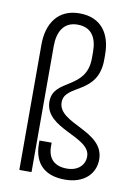

<svg xmlns="http://www.w3.org/2000/svg" viewBox="-82 -760 594 822"><g transform="rotate(10 215.5 -349.0)"><path d="M59 -545V0H112V-548C112 -610 137 -656 197 -656C257 -656 282 -615 282 -553V-525C282 -386 135 -412 135 -311C135 -192 335 -194 335 -107C335 -70 307 -41 258 -41C207 -41 175 -67 175 -123V-139H122V-126C122 -35 174 7 258 7C342 7 388 -42 388 -103C388 -229 187 -223 187 -317C187 -397 335 -374 335 -528V-550C335 -641 291 -705 197 -705C103 -705 59 -636 59 -545Z"/></g></svg>

Font: Modon Arabic
Style: Regular
Weight: 400
Designer: Ahmedzaza
Foundry: Ahmedzaza
Version: Version 2.010